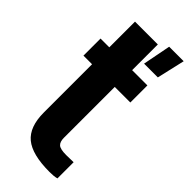

<svg xmlns="http://www.w3.org/2000/svg" viewBox="-259 -844 898 898"><g transform="rotate(45 190.0 -395.0)"><path d="M287 10Q172.5 10 122.2 -31.5Q72 -73 72 -168V-487H15V-600H73V-770H224V-600H325V-487H222V-151Q222 -124 234.8 -112.5Q247.5 -101 287 -101Q298.5 -101 309.8 -101.5Q321 -102 335 -102V5Q324.5 8 312.5 9Q300.5 10 287 10ZM242 -661 269 -800H365L333 -661Z"/></g></svg>

Font: Big Shoulders Display Thin Black
Style: Regular
Weight: 900
Version: Version 2.002